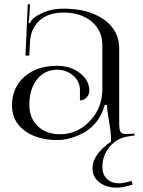

<svg xmlns="http://www.w3.org/2000/svg" viewBox="-20 -637 657 884"><path d="M451.2 -428.2Q451.2 -496.1 402.1 -537.6Q353 -579.1 272.9 -579.1Q201.2 -579.1 161.1 -541.5Q121.1 -503.9 118.2 -443.4L114.7 -381.3L97.2 -380.9L107.9 -617.2H118.2L115.2 -564Q113.8 -542.5 110.8 -532.2L118.2 -529.8Q119.1 -533.7 124.3 -541.7Q129.4 -549.8 133.8 -553.2Q192.9 -597.2 272 -597.2Q387.7 -597.2 458.3 -547.1Q528.8 -497.1 528.8 -415V-70.8Q528.8 -39.6 534.7 -29.8Q540.5 -20 562 -20L584 -21L599.1 -22L600.1 -13.2Q585.4 -12.2 562 -7.3Q515.1 1.5 483.2 40.8Q451.2 80.1 451.2 132.8Q451.2 166 472.2 186.5Q493.2 207 527.8 207Q550.3 207 585.4 195.8L590.8 212.9Q544.4 227.1 519 227.1Q468.3 227.1 437 202.1Q405.8 177.2 405.8 136.7Q405.8 75.2 491.2 14.6V1Q491.2 -26.4 480.5 -88.9Q472.7 -132.8 472.2 -153.8H461.9Q451.2 -111.3 425.8 -78.4Q400.4 -45.4 368.4 -27.6Q336.4 -9.8 304.7 -1Q272.9 7.8 244.1 7.8Q149.9 7.8 92.5 -35.9Q35.2 -79.6 35.2 -150.9Q35.2 -233.4 92.3 -283.7Q149.4 -334 243.2 -334Q304.2 -334 347.7 -300.8Q391.1 -267.6 391.1 -220.2Q391.1 -201.7 378.7 -188.2Q366.2 -174.8 348.1 -174.8V-222.2Q348.1 -261.2 317.4 -288.6Q286.6 -315.9 243.2 -315.9Q185.5 -315.9 150.4 -271.2Q115.2 -226.6 115.2 -153.8Q115.2 -93.3 153.8 -56.2Q192.4 -19 255.9 -19Q336.4 -19 393.8 -79.8Q451.2 -140.6 451.2 -226.1Z"/></svg>

Font: FoglihtenNo07calt
Style: Regular
Weight: 500
Designer: gluk (gluksza@wp.pl)
Foundry: gluk (gluksza@wp.pl)
Version: Version 0.844